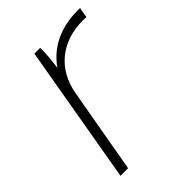

<svg xmlns="http://www.w3.org/2000/svg" viewBox="-160 -599 678 678"><g transform="rotate(-45 179.5 -260.0)"><path d="M41 0H79L135 -317C153 -423 231 -482 335 -482C341 -482 347 -482 352 -481L359 -520H348C265 -520 197 -490 153 -427C158 -463 161 -499 160 -520H131Z"/></g></svg>

Font: Fixel Text 20240404 ExtraLight
Style: Italic
Weight: 200
Width: 4
Italic angle: -10°
Designer: AlfaBravo + MacPaw
Foundry: Kyrylo Tkachov, Marchela Mozhyna, Serhii Makarenko, Maria Weinstein, Zakhar Kryvoshyya
Version: Version 1.211;Glyphs 3.2 (3225)